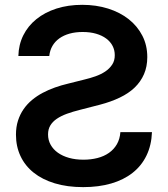

<svg xmlns="http://www.w3.org/2000/svg" viewBox="-20 -757 689 788"><path d="M55.4 -527.3Q56.5 -573.5 75.6 -612Q94.8 -650.6 129.3 -678.4Q163.7 -706.3 211.6 -721.8Q259.6 -737.2 317.5 -737.2Q374.6 -737.2 423.7 -721.8Q472.7 -706.3 508.3 -678.1Q544 -649.9 564.3 -610.4Q584.5 -571 584.5 -522.7Q584.5 -483.7 571 -452.6Q557.5 -421.5 532.5 -397.5Q507.5 -373.6 471.4 -356.4Q435.4 -339.1 390.6 -327.4L307.9 -306.1Q278.4 -298.7 254.4 -290Q230.5 -281.2 213.2 -269.5Q196 -257.8 186.6 -242.2Q177.2 -226.6 177.2 -205.3Q177.2 -181.8 187.9 -162.8Q198.5 -143.8 217.7 -130.1Q236.9 -116.5 263.5 -109Q290.1 -101.6 322.4 -101.6Q353.3 -101.6 380.1 -108.5Q407 -115.4 427.2 -129.6Q447.4 -143.8 459.7 -165Q471.9 -186.1 474.1 -214.8H603.7Q601.6 -160.5 581.1 -118.4Q560.7 -76.3 524.1 -47.6Q487.6 -18.8 436.3 -3.9Q384.9 11 321.4 11Q256 11 204.7 -4.6Q153.4 -20.2 118.1 -48.5Q82.7 -76.7 64.1 -116.5Q45.5 -156.2 45.5 -204.2Q45.5 -235.8 53.8 -261.7Q62.1 -287.6 76.7 -308.8Q91.3 -329.9 111.3 -346.6Q131.4 -363.3 155.2 -375.9Q179 -388.5 205.4 -397.9Q231.9 -407.3 259.2 -413.7L327.4 -430.8Q349.8 -436.1 372 -443.9Q394.2 -451.7 411.8 -463.4Q429.3 -475.1 440.3 -491.7Q451.3 -508.2 451 -530.9Q451 -551.5 441.9 -568.9Q432.9 -586.3 415.8 -598.9Q398.8 -611.5 374.5 -618.6Q350.1 -625.7 319.2 -625.7Q289.8 -625.7 265.6 -619Q241.5 -612.2 223.7 -599.6Q206 -587 195.3 -568.7Q184.7 -550.4 182.2 -527.3Z"/></svg>

Font: Interop SemBd
Style: Regular
Weight: 600
Designer: Rasmus Andersson, Google, Jang Haemin
Foundry: jhaemin
Version: Version 1.008